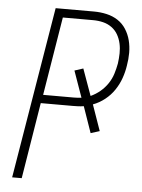

<svg xmlns="http://www.w3.org/2000/svg" viewBox="-53 -777 605 819"><g transform="rotate(5 250.0 -367.5)"><path d="M30 0 152 -735H316Q344 -735 370.5 -729Q397 -723 418.5 -709Q440 -695 454 -673Q468 -651 474.5 -625.5Q481 -600 481 -572.5Q481 -545 476 -517Q472 -490 462.5 -463Q453 -436 436.5 -411.5Q420 -387 396.5 -368.5Q373 -350 346 -340L385 -229L347 -217L308 -329Q296 -327 284.5 -326.5Q273 -326 262 -326H124L71 0ZM131 -362H262Q270 -362 278.5 -362.5Q287 -363 295 -364L255 -477L292 -489L333 -375Q355 -385 373.5 -400.5Q392 -416 405.5 -436Q419 -456 426 -478.5Q433 -501 437 -523Q440 -545 440.5 -566.5Q441 -588 436.5 -608.5Q432 -629 422 -646.5Q412 -664 395.5 -676Q379 -688 358.5 -693Q338 -698 316 -698H186Z"/></g></svg>

Font: Iosevka SS04 Extralight
Style: Italic
Weight: 200
Italic angle: -9°
Monospace: yes
Designer: Belleve Invis
Foundry: Belleve Invis
Version: Version 19.0.0; ttfautohint (v1.8.4)